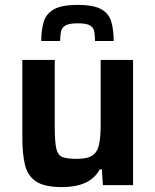

<svg xmlns="http://www.w3.org/2000/svg" viewBox="-20 -754 633 782"><path d="M232 8Q162 8 127.5 -14.5Q93 -37 82 -81.5Q71 -126 71 -191V-510H203V-240Q203 -178 209 -150Q215 -122 234 -114.5Q253 -107 293 -107Q336 -107 356.5 -121Q377 -135 383.5 -165.5Q390 -196 390 -246V-510H522V0H399L395 -64H386Q348 8 232 8ZM297 -734Q363 -734 394 -715.5Q425 -697 434 -663.5Q443 -630 443 -587H367Q367 -609 364 -625.5Q361 -642 346.5 -650.5Q332 -659 297 -659Q262 -659 247 -650.5Q232 -642 228.5 -625.5Q225 -609 225 -587H148Q148 -630 157.5 -663.5Q167 -697 198.5 -715.5Q230 -734 297 -734Z"/></svg>

Font: Saira SemiBold
Style: Regular
Weight: 600
Designer: Hector Gatti with collaboration of the Omnibus-Type team
Foundry: Omnibus-Type
Version: Version 1.100; ttfautohint (v1.8.3)